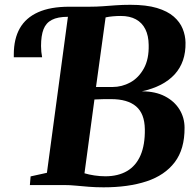

<svg xmlns="http://www.w3.org/2000/svg" viewBox="-20 -771 818 800"><path d="M411.5 9.5Q378.5 9.5 350 7.2Q321.5 5 296 2.5Q270.5 0 246 0H104.5L107.5 -36L175.5 -51L263 -701L251.5 -722L268.5 -743H352.5Q382.5 -743 409 -745Q435.5 -747 463.2 -749Q491 -751 523 -751Q589.5 -751 633.8 -737.8Q678 -724.5 704 -701.8Q730 -679 741.2 -651Q752.5 -623 753 -593.5Q754.5 -512.5 707.8 -461.2Q661 -410 571 -390.5Q627 -390.5 666.8 -370Q706.5 -349.5 727.8 -315Q749 -280.5 749 -238.5Q749.5 -149.5 708 -95Q666.5 -40.5 590.8 -15.5Q515 9.5 411.5 9.5ZM380 -408.5Q396.5 -408.5 413.8 -408.5Q431 -408.5 448.5 -408.5Q488 -408.5 522.8 -427.5Q557.5 -446.5 579.2 -485.5Q601 -524.5 599.5 -584Q599 -622.5 585.5 -649.5Q572 -676.5 546.2 -690.5Q520.5 -704.5 483.5 -704.5Q466.5 -704.5 450 -703Q433.5 -701.5 420 -698.5ZM419 -36.5Q472 -36.5 509.2 -58.2Q546.5 -80 565.5 -123.8Q584.5 -167.5 583.5 -233Q582.5 -297.5 547 -327.8Q511.5 -358 443 -358Q426.5 -358 407.8 -357.8Q389 -357.5 373.5 -356.5L332 -49Q350 -43.5 373.2 -40Q396.5 -36.5 419 -36.5ZM37.5 -532.5Q37.5 -535.5 37.5 -538.5Q37.5 -541.5 37.5 -544.5Q37.5 -609 62.5 -653Q87.5 -697 138.8 -720Q190 -743 268.5 -743L263 -701Q220.5 -701 196 -688.2Q171.5 -675.5 161.2 -648.8Q151 -622 151 -579.5Q151 -567 152.2 -555.2Q153.5 -543.5 155.5 -532.5Z"/></svg>

Font: Merriweather 72pt ExtraBold
Style: Italic
Weight: 800
Italic angle: -7.8°
Version: Version 2.101